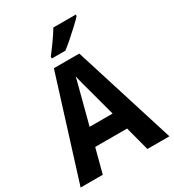

<svg xmlns="http://www.w3.org/2000/svg" viewBox="-219 -1056 1066 1178"><g transform="rotate(-30 314.5 -467.0)"><path d="M473 0 428 -171H202L157 0H0L224 -716H404L629 0ZM349 -474Q341 -503 331 -540Q321 -577 315 -606Q311 -588 304 -561.5Q297 -535 290.5 -511Q284 -487 281 -474L234 -295H397ZM505 -924Q489 -906 459 -878Q429 -850 396.5 -821.5Q364 -793 339 -774H243V-787Q268 -819 297 -859.5Q326 -900 346 -934H505Z"/></g></svg>

Font: Noto Sans Tamil SemiCondensed
Style: Bold
Weight: 700
Width: 4
Designer: Jelle Bosma - Monotype Design Team
Foundry: Monotype Imaging Inc.
Version: Version 2.004; ttfautohint (v1.8.4.7-5d5b)